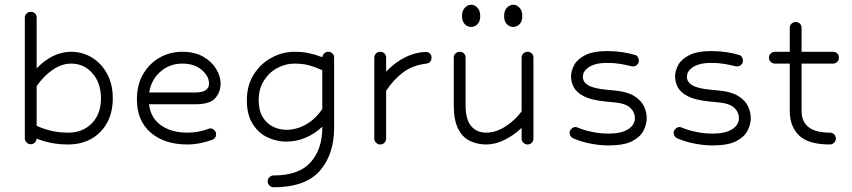

<svg xmlns="http://www.w3.org/2000/svg" viewBox="-20 -611 3605 812"><path d="M268 0Q195 0 135 -25Q134 -15 127 -8Q120 -1 110 -1Q100 -1 92.5 -8.5Q85 -16 85 -26V-536Q85 -547 92.5 -554Q100 -561 110 -561Q121 -561 128 -554Q135 -547 135 -536V-322Q203 -392 281 -392Q329 -392 369 -367.5Q409 -343 433 -299Q457 -255 457 -195Q457 -135 432.5 -91Q408 -47 365.5 -23.5Q323 0 268 0ZM268 -50Q330 -50 368.5 -89.5Q407 -129 407 -195Q407 -260 371 -301Q335 -342 281 -342Q241 -342 203 -316Q165 -290 135 -247V-79Q165 -65 198 -57.5Q231 -50 268 -50Z M772 0Q676 0 617.5 -50Q559 -100 559 -191Q559 -252 585 -297Q611 -342 654.5 -367Q698 -392 751 -392Q804 -392 840 -371Q876 -350 894.5 -319Q913 -288 913 -258Q913 -222 890.5 -196Q868 -170 806 -170H610Q618 -110 662.5 -80Q707 -50 772 -50Q797 -50 817.5 -54Q838 -58 849 -62Q860 -66 863.5 -67Q867 -68 869 -68Q879 -68 886.5 -60.5Q894 -53 894 -43Q894 -26 878 -20Q857 -12 829 -6Q801 0 772 0ZM751 -342Q698 -342 659 -308.5Q620 -275 611 -220H807Q864 -220 864 -258Q864 -289 833 -315.5Q802 -342 751 -342Z M1137 181Q1127 181 1119.5 173.5Q1112 166 1112 156Q1112 146 1119.5 138.5Q1127 131 1137 131Q1244 131 1293.5 75.5Q1343 20 1343 -71V-75Q1310 -44 1271 -28Q1232 -12 1191 -12Q1150 -12 1111.5 -30Q1073 -48 1048.5 -87Q1024 -126 1024 -187Q1024 -250 1053 -296Q1082 -342 1128.5 -367Q1175 -392 1225 -392Q1260 -392 1287.5 -386Q1315 -380 1343 -369Q1345 -380 1352 -386Q1359 -392 1368 -392Q1379 -392 1386 -385Q1393 -378 1393 -367V-71Q1393 43 1332 112Q1271 181 1137 181ZM1191 -62Q1234 -62 1274 -84.5Q1314 -107 1343 -150V-314Q1312 -328 1286 -335Q1260 -342 1225 -342Q1187 -342 1152 -323Q1117 -304 1095.5 -269Q1074 -234 1074 -187Q1074 -144 1091 -116Q1108 -88 1135 -75Q1162 -62 1191 -62Z M1588 0Q1578 0 1570.5 -7.5Q1563 -15 1563 -25V-367Q1563 -378 1570.5 -385Q1578 -392 1588 -392Q1599 -392 1606 -385Q1613 -378 1613 -367V-308Q1652 -349 1696 -370Q1740 -391 1781 -391Q1792 -391 1798.5 -384.5Q1805 -378 1805 -368Q1805 -345 1783 -342Q1725 -335 1685 -305Q1645 -275 1613 -227V-25Q1613 -15 1606 -7.5Q1599 0 1588 0Z M2211 0Q2201 0 2193.5 -7.5Q2186 -15 2186 -25V-70Q2153 -39 2114 -19.5Q2075 0 2036 0Q1999 0 1967.5 -15Q1936 -30 1917.5 -66.5Q1899 -103 1899 -167V-367Q1899 -378 1906.5 -385Q1914 -392 1924 -392Q1935 -392 1942 -385Q1949 -378 1949 -367V-167Q1949 -106 1972.5 -78Q1996 -50 2036 -50Q2077 -50 2117.5 -76Q2158 -102 2186 -140V-367Q2186 -378 2193.5 -385Q2201 -392 2211 -392Q2222 -392 2229 -385Q2236 -378 2236 -367V-25Q2236 -15 2229 -7.5Q2222 0 2211 0ZM2151 -497Q2135 -497 2123.5 -509Q2112 -521 2112 -543Q2112 -566 2124 -578.5Q2136 -591 2151 -591Q2165 -591 2177 -578.5Q2189 -566 2189 -543Q2189 -520 2177 -508.5Q2165 -497 2151 -497ZM1973 -497Q1957 -497 1945.5 -509Q1934 -521 1934 -543Q1934 -566 1946 -578.5Q1958 -591 1973 -591Q1987 -591 1999 -578.5Q2011 -566 2011 -543Q2011 -520 1999 -508.5Q1987 -497 1973 -497Z M2636 -334Q2626 -337 2601.5 -341Q2577 -345 2548 -345Q2499 -345 2472 -328Q2445 -311 2445 -286Q2445 -264 2467.5 -250.5Q2490 -237 2542 -232L2582 -228Q2633 -223 2662 -205Q2691 -187 2703 -162.5Q2715 -138 2715 -111Q2715 -84 2701 -57.5Q2687 -31 2652.5 -13.5Q2618 4 2554 4Q2517 4 2478 -3.5Q2439 -11 2404 -26Q2389 -33 2389 -50Q2389 -59 2397 -66.5Q2405 -74 2415 -74Q2417 -74 2422 -72Q2427 -70 2440 -65Q2459 -58 2490 -52Q2521 -46 2554 -46Q2608 -46 2636.5 -64.5Q2665 -83 2665 -111Q2665 -137 2645 -155.5Q2625 -174 2578 -178L2538 -182Q2479 -188 2448 -204.5Q2417 -221 2406 -243Q2395 -265 2395 -287Q2395 -312 2408.5 -336.5Q2422 -361 2455.5 -378Q2489 -395 2548 -395Q2582 -395 2611.5 -390.5Q2641 -386 2664 -379Q2672 -378 2677 -370.5Q2682 -363 2682 -355Q2682 -344 2674.5 -337Q2667 -330 2657 -330Q2651 -330 2636 -334Z M3076 -334Q3066 -337 3041.5 -341Q3017 -345 2988 -345Q2939 -345 2912 -328Q2885 -311 2885 -286Q2885 -264 2907.5 -250.5Q2930 -237 2982 -232L3022 -228Q3073 -223 3102 -205Q3131 -187 3143 -162.5Q3155 -138 3155 -111Q3155 -84 3141 -57.5Q3127 -31 3092.5 -13.5Q3058 4 2994 4Q2957 4 2918 -3.5Q2879 -11 2844 -26Q2829 -33 2829 -50Q2829 -59 2837 -66.5Q2845 -74 2855 -74Q2857 -74 2862 -72Q2867 -70 2880 -65Q2899 -58 2930 -52Q2961 -46 2994 -46Q3048 -46 3076.5 -64.5Q3105 -83 3105 -111Q3105 -137 3085 -155.5Q3065 -174 3018 -178L2978 -182Q2919 -188 2888 -204.5Q2857 -221 2846 -243Q2835 -265 2835 -287Q2835 -312 2848.5 -336.5Q2862 -361 2895.5 -378Q2929 -395 2988 -395Q3022 -395 3051.5 -390.5Q3081 -386 3104 -379Q3112 -378 3117 -370.5Q3122 -363 3122 -355Q3122 -344 3114.5 -337Q3107 -330 3097 -330Q3091 -330 3076 -334Z M3490 0Q3398 0 3359 -38.5Q3320 -77 3320 -142V-342H3257Q3247 -342 3239.5 -349.5Q3232 -357 3232 -367Q3232 -378 3239.5 -385Q3247 -392 3257 -392H3320V-493Q3320 -504 3327.5 -511Q3335 -518 3345 -518Q3356 -518 3363 -511Q3370 -504 3370 -493V-392H3503Q3514 -392 3521 -385Q3528 -378 3528 -367Q3528 -357 3521 -349.5Q3514 -342 3503 -342H3370V-142Q3370 -50 3490 -50Q3501 -50 3508 -42.5Q3515 -35 3515 -25Q3515 -15 3507.5 -7.5Q3500 0 3490 0Z"/></svg>

Font: Hubballi
Style: Regular
Weight: 400
Designer: Erin McLaughlin
Version: Version 1.000; ttfautohint (v1.8.3)